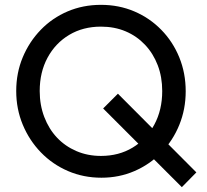

<svg xmlns="http://www.w3.org/2000/svg" viewBox="-20 -724 857 793"><path d="M399 10Q325 10 261 -17.5Q197 -45 149 -94.5Q101 -144 74 -209Q47 -274 47 -348Q47 -423 74 -487.5Q101 -552 148.5 -601Q196 -650 259.5 -677Q323 -704 397 -704Q471 -704 534.5 -677Q598 -650 646 -601Q694 -552 720.5 -487Q747 -422 747 -347Q747 -273 720.5 -208Q694 -143 646.5 -94Q599 -45 535.5 -17.5Q472 10 399 10ZM397 -80Q471 -80 528 -114.5Q585 -149 617.5 -209.5Q650 -270 650 -348Q650 -406 631.5 -454.5Q613 -503 579 -539Q545 -575 499 -594.5Q453 -614 397 -614Q323 -614 266 -580Q209 -546 176.5 -486Q144 -426 144 -348Q144 -290 163 -240.5Q182 -191 215.5 -155.5Q249 -120 295.5 -100Q342 -80 397 -80ZM731 49 406 -276 467 -337 791 -12Z"/></svg>

Font: yichuanluanma
Style: Regular
Weight: 400
Version: Version 1.00 March 24, 2023, initial release